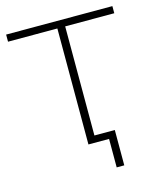

<svg xmlns="http://www.w3.org/2000/svg" viewBox="-103 -591 647 782"><g transform="rotate(-15 221.0 -199.5)"><path d="M445 -489V-519H-3V-489H205V0H292V120H324V-29H238V-489Z"/></g></svg>

Font: Talent ExtraLight
Style: Regular
Weight: 200
Designer: Mike Powis
Version: Version 1.001;hotconv 1.0.109;makeotfexe 2.5.65596